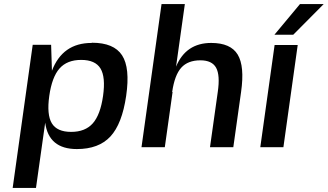

<svg xmlns="http://www.w3.org/2000/svg" viewBox="-20 -720 1603 939"><path d="M428 -510 430 -511Q537 -511 577 -449.5Q617 -388 597 -251Q577 -114 520 -52.5Q463 9 356 9Q218 9 201 -120L156 199H42L140 -501H230L234 -374Q286 -510 428 -510ZM471.5 -385Q446 -427 377 -427Q308 -427 271 -385Q234 -343 221 -251Q208 -159 233.5 -117Q259 -75 328 -75Q397 -75 434 -117Q471 -159 484 -251Q497 -343 471.5 -385Z M822 -270H824L786 0H672L770 -700H884L841 -394Q889 -510 1013 -510Q1108 -510 1142.5 -453Q1177 -396 1159 -270L1121 0H1007L1045 -270Q1057 -352 1037 -388.5Q1017 -425 960 -425Q899 -425 866.5 -389Q834 -353 822 -270Z M1366 0H1253L1323 -500H1436ZM1322 -550 1447 -700H1563L1414 -550Z"/></svg>

Font: Fivo Sans Modern Med
Style: Italic
Weight: 450
Designer: Alexander Slobzheninov
Foundry: Alexander Slobzheninov
Version: 1.0